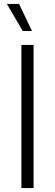

<svg xmlns="http://www.w3.org/2000/svg" viewBox="-20 -958 280 978"><path d="M89 0V-729H151V0ZM96 -800 15 -938H77L143 -800Z"/></svg>

Font: Mona Sans ExtraLight Light
Style: Regular
Weight: 300
Version: Version 2.000